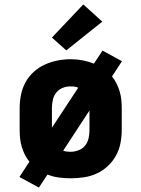

<svg xmlns="http://www.w3.org/2000/svg" viewBox="-20 -799 640 869"><path d="M156 50 68 2 113 -67Q101 -82 92.5 -99Q84 -116 78.5 -134.5Q73 -153 71 -172Q69 -191 69 -210V-310Q69 -340 75 -370Q81 -400 95.5 -426.5Q110 -453 132.5 -473.5Q155 -494 182.5 -506.5Q210 -519 240 -525Q270 -531 300 -531Q327 -531 353.5 -526Q380 -521 405 -511L444 -570L532 -522L487 -453Q499 -438 507.5 -421Q516 -404 521.5 -385.5Q527 -367 529 -348Q531 -329 531 -310V-210Q531 -180 525 -150Q519 -120 504.5 -94Q490 -68 467.5 -47Q445 -26 417.5 -13.5Q390 -1 360 3.5Q330 8 300 8Q273 8 246.5 4.5Q220 1 195 -9ZM215 -221 334 -402Q325 -406 316.5 -407Q308 -408 299 -408Q280 -408 263 -401Q246 -394 234.5 -379.5Q223 -365 219 -346.5Q215 -328 215 -310ZM300 -112Q318 -112 336 -119Q354 -126 365.5 -140.5Q377 -155 381 -173.5Q385 -192 385 -210V-299L266 -117Q274 -114 282.5 -113Q291 -112 300 -112ZM280 -571 215 -629 357 -779 443 -701Z"/></svg>

Font: Iosevka Custom Heavy Extended
Style: Regular
Weight: 900
Width: 7
Monospace: yes
Designer: Belleve Invis
Foundry: Belleve Invis
Version: Version 11.2.4; ttfautohint (v1.8.4)